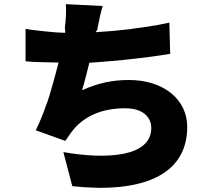

<svg xmlns="http://www.w3.org/2000/svg" viewBox="-20 -836 1040 924"><path d="M881 -225C881 -360 764 -451 601 -451C520 -451 455 -437 375 -402C377 -408 378 -414 380 -420L383 -429C392 -463 401 -497 410 -534C424 -535 438 -536 452 -537L463 -538C472 -538 480 -539 489 -540L500 -541C504 -541 507 -541 511 -542H522C524 -543 525 -543 527 -543L538 -544C540 -544 541 -544 543 -544L554 -546C556 -546 558 -546 559 -546L570 -547C575 -548 581 -548 586 -549L596 -550C674 -558 746 -568 799 -577L795 -727C775 -723 755 -719 735 -715L725 -713C720 -713 714 -712 709 -711L699 -709C672 -705 645 -701 619 -698L609 -696C550 -689 493 -684 440 -681C441 -686 447 -688 448 -693C455 -729 462 -767 474 -807L297 -816C299 -780 298 -749 292 -701C294 -693 295 -687 293 -678C263 -679 230 -681 197 -685L187 -686C179 -687 170 -688 162 -689L152 -690C136 -692 119 -694 103 -697V-541C150 -536 202 -537 262 -535C254 -504 245 -471 236 -438L233 -428L230 -418C224 -394 216 -371 209 -348L205 -338C189 -291 171 -247 152 -209L294 -158C307 -175 315 -189 325 -202C381 -276 469 -315 582 -315C669 -315 708 -271 708 -220C708 -82 498 -67 285 -104L328 60C663 96 881 8 881 -225Z"/></svg>

Font: Glow Sans SC Normal Heavy
Style: Regular
Weight: 900
Designer: Ryoko NISHIZUKA (kana, bopomofo & ideographs); Paul D. Hunt (Latin, Greek & Cyrillic); Sandoll Communications, Soo-young
Version: Version 0.93